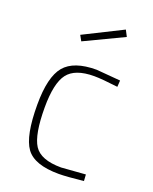

<svg xmlns="http://www.w3.org/2000/svg" viewBox="-139 -810 715 897"><g transform="rotate(20 218.5 -361.5)"><path d="M265 -509 385 -499 383 -467Q303 -477 265 -477Q170 -477 133.5 -429Q97 -381 97 -261Q97 -126 130 -74.5Q163 -23 265 -23L385 -32L387 0Q303 9 265 9Q143 9 101.5 -48.5Q60 -106 60 -261Q60 -399 106 -454Q152 -509 265 -509ZM137 -636 329 -732 345 -701 152 -609Z"/></g></svg>

Font: TitilliumText22L Th
Style: Thin
Weight: 100
Designer: Campivisivi
Foundry: Campivisivi
Version: 1.000